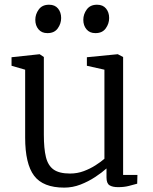

<svg xmlns="http://www.w3.org/2000/svg" viewBox="-20 -802 662 832"><path d="M491.5 9Q467.5 9 454.5 0.8Q441.5 -7.5 441.5 -33V-72Q421.5 -54 392.2 -34.8Q363 -15.5 328.8 -2.2Q294.5 11 258.5 11Q166.5 11 127.8 -40.5Q89 -92 89 -206V-500L30 -517V-554L151 -567H152L170 -555V-218Q170 -158.5 179 -121.5Q188 -84.5 212.5 -67.2Q237 -50 283.5 -50Q315 -50 343 -60.5Q371 -71 394 -85.8Q417 -100.5 432.5 -114V-500L356.5 -517V-554L489.5 -567H490.5L513.5 -555V-44H575.5L574.5 -6Q558 -1.5 538 3.8Q518 9 491.5 9ZM185 -658.5Q160.5 -658.5 146.8 -675Q133 -691.5 133 -716Q133 -740.5 148 -761Q163 -781.5 192 -781.5H193Q218 -781.5 231.5 -765Q245 -748.5 245 -724Q245 -699.5 230.2 -679Q215.5 -658.5 186 -658.5ZM393 -658.5Q368.5 -658.5 354.8 -675Q341 -691.5 341 -716Q341 -740.5 356 -761Q371 -781.5 400 -781.5H401Q426 -781.5 439.5 -765Q453 -748.5 453 -724Q453 -699.5 438.2 -679Q423.5 -658.5 394 -658.5Z"/></svg>

Font: Merriweather Light
Style: Regular
Weight: 300
Designer: Eben Sorkin
Foundry: Eben Sorkin
Version: Version 2.100